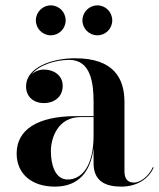

<svg xmlns="http://www.w3.org/2000/svg" viewBox="-20 -685 592 715"><path d="M287 -609C287 -578.5 312 -553.5 342.5 -553.5C373.5 -553.5 398 -578.5 398 -609C398 -640 373.5 -665 342.5 -665C312 -665 287 -640 287 -609ZM113.5 -609C113.5 -578.5 138.5 -553.5 169 -553.5C200 -553.5 224.5 -578.5 224.5 -609C224.5 -640 200 -665 169 -665C138.5 -665 113.5 -640 113.5 -609ZM262.5 -252.5C120.5 -252.5 42 -202.5 42 -113.5C42 -37.5 98 10 184.5 10C271.5 10 317 -44 328.5 -132.5V-76.5C328.5 -8.5 375.5 10 431.5 10C487.5 10 533.5 -17.5 552 -61L549.5 -63C532.5 -25.5 500 -5 479 -5C451.5 -5 443.5 -24 443.5 -47V-304.5C443.5 -392 405 -468 260 -468C169 -468 77 -432 77 -363.5C77 -324 106 -301 144 -301C179 -301 213.5 -322 213.5 -365.5C213.5 -404.5 180 -426 144 -426C126.5 -426 110 -419.5 97.5 -408C126 -443.5 187 -462 238 -462C318 -462 328.5 -376.5 328.5 -304.5V-252.5ZM232 -16.5C184.5 -16.5 169.5 -73.5 169.5 -122C169.5 -174 197.5 -249 279.5 -249H328.5V-180.5C328.5 -65.5 284 -16.5 232 -16.5Z"/></svg>

Font: Bodoni* 48pt Medium
Style: Regular
Weight: 500
Version: Version 2.3